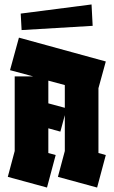

<svg xmlns="http://www.w3.org/2000/svg" viewBox="-20 -843 510 862"><path d="M191 -1 15 -49 46 -165V-500H129L25 -528L65 -674L455 -567L422 -447V-156L455 -147L416 -1L240 -49L271 -165V-326L251 -252L197 -267V-156L230 -147ZM197 -379 271 -359V-461L197 -481ZM77 -708 73 -782 391 -823 396 -727Z"/></svg>

Font: Blaka Ink
Style: Regular
Weight: 400
Designer: Mohamed Gaber
Foundry: Kief Type Foundry
Version: Version 1.003; ttfautohint (v1.8.4.7-5d5b)